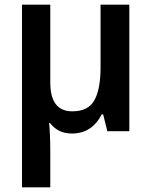

<svg xmlns="http://www.w3.org/2000/svg" viewBox="-20 -561 647 821"><path d="M533 -541H410V-272Q410 -181 384 -133Q358 -85 289 -85Q195 -85 195 -208V-541H74V240H195V84Q195 50 193.5 16Q192 -18 190 -35H194Q228 10 287 10Q373 10 415 -72H421L439 0H533Z"/></svg>

Font: Noto Sans Display Medium
Style: Regular
Weight: 500
Designer: Monotype Design Team
Foundry: Monotype Imaging Inc.
Version: Version 1.900